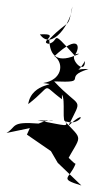

<svg xmlns="http://www.w3.org/2000/svg" viewBox="-39 -311 319 592"><path d="M44 104 118 155 139 191 212 261C140 239 176 241 194 194C183 191 148 139 163 193C212 101 220 126 158 60C205 88 240 13 172 77C217 -16 211 29 128 -60C242 -55 149 -73 234 -98C171 -102 191 -66 223 -123C223 -70 160 -148 205 -145C138 -113 114 -138 113 -190C178 -257 170 -218 184 -291C181 -241 121 -152 84 -205C153 -209 79 -181 111 -176C148 -184 113 -227 191 -140C211 -167 204 -208 129 -138C160 -115 152 -64 94 -55C153 -47 59 -61 48 10C127 -51 85 -54 152 -5V-19C164 -3 150 73 165 63C166 80 173 78 77 60C153 64 125 51 80 70C-8 63 13 80 -19 99L53 84Z"/></svg>

Font: Hussar Lance
Style: ExBd
Weight: 700
Foundry: Cannot Into Space Fonts, PlusOne Fonts
Version: Version 2.270